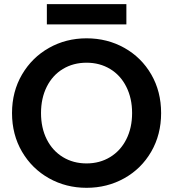

<svg xmlns="http://www.w3.org/2000/svg" viewBox="-20 -890 827 917"><path d="M37.4 -350Q37.4 -452.5 85.1 -534Q132.9 -615.5 214.1 -661.3Q295.4 -707 393.4 -707Q492.4 -707 574 -661.3Q655.5 -615.5 702.5 -534.3Q749.5 -453 749.5 -350Q749.5 -247 702.2 -165.5Q655 -84 573.4 -38.5Q491.9 7 393.4 7Q295.4 7 214.1 -38.5Q132.9 -84 85.1 -165.5Q37.4 -247 37.4 -350ZM610.9 -350Q610.9 -420.8 583.2 -475.7Q555.6 -530.6 505.9 -560.6Q456.3 -590.5 393.4 -590.5Q330 -590.5 280.4 -560.6Q230.8 -530.6 203.3 -475.7Q175.9 -420.8 175.9 -350Q175.9 -279.2 203.3 -224.5Q230.8 -169.9 280.4 -139.7Q330 -109.5 393.4 -109.5Q456.3 -109.5 505.9 -139.7Q555.6 -169.9 583.2 -224.5Q610.9 -279.2 610.9 -350ZM203.8 -870.3H583.6V-773.5H203.8Z"/></svg>

Font: AF Albert Sans Medium
Style: Regular
Weight: 500
Designer: Andreas Rasmussen
Foundry: a.Foundry
Version: Version 1.300;Glyphs 3.2 (3231)